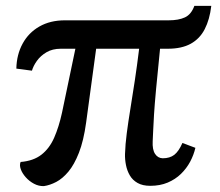

<svg xmlns="http://www.w3.org/2000/svg" viewBox="-20 -622 748 652"><path d="M129 10Q111.5 10.5 95.5 2Q79.5 -6.5 67.5 -20Q55.5 -33.5 50.5 -47.5Q45.5 -61.5 50 -72Q93.5 -75.5 120.8 -96.8Q148 -118 164 -154.5Q180 -191 190.5 -239L236 -456.5H186.5Q158 -456.5 137.8 -444.5Q117.5 -432.5 105.2 -415.2Q93 -398 88.5 -382L35.5 -389Q36.5 -436.5 56.8 -473.8Q77 -511 113.8 -532Q150.5 -553 200.5 -553H553Q586.5 -553 608 -563Q629.5 -573 640 -602H697.5Q692 -555.5 675.2 -523Q658.5 -490.5 627.8 -473.5Q597 -456.5 550 -456.5H523.5Q515 -373 510 -319.2Q505 -265.5 503 -232.5Q501 -199.5 500.2 -179.2Q499.5 -159 498.5 -142.5Q497 -114 506.5 -99.5Q516 -85 532.5 -84.5Q556.5 -84.5 571.8 -96.2Q587 -108 599.5 -136.5L643.5 -120Q638 -96 625.8 -73Q613.5 -50 594.5 -31.5Q575.5 -13 549.5 -2Q523.5 9 490.5 9Q464 9 447 -0.8Q430 -10.5 420.8 -26.5Q411.5 -42.5 407.8 -61.5Q404 -80.5 404.5 -99Q405.5 -131.5 410.5 -169.8Q415.5 -208 422.8 -252.8Q430 -297.5 437.8 -348.5Q445.5 -399.5 452.5 -456.5H306.5L272.5 -206Q264 -144 248 -103.2Q232 -62.5 212.2 -39Q192.5 -15.5 171 -4.2Q149.5 7 129 10Z"/></svg>

Font: Merriweather 24pt SemiBold
Style: Regular
Weight: 600
Designer: Eben Sorkin
Foundry: Eben Sorkin
Version: Version 2.100